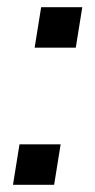

<svg xmlns="http://www.w3.org/2000/svg" viewBox="-20 -512 263 532"><path d="M76 -380 94 -492H208L190 -380ZM16 0 34 -112H148L130 0Z"/></svg>

Font: Nunito Sans 10pt Condensed SemiBold
Style: Italic
Weight: 600
Width: 3
Italic angle: -9°
Designer: Vernon Adams
Foundry: Vernon Adams
Version: Version 3.101;gftools[0.9.27]